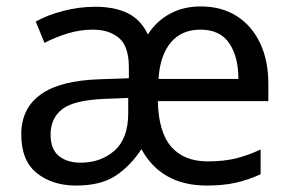

<svg xmlns="http://www.w3.org/2000/svg" viewBox="-20 -566 904 596"><path d="M603 -546Q668 -546 715 -516Q762 -486 787.5 -432Q813 -378 813 -306V-252H470Q472 -156 511.5 -110.5Q551 -65 625 -65Q675 -65 713 -74.5Q751 -84 789 -102V-25Q749 -7 710.5 1.5Q672 10 622 10Q481 10 419 -103Q385 -51 339 -20.5Q293 10 216 10Q143 10 94.5 -28.5Q46 -67 46 -149Q46 -229 106 -272.5Q166 -316 290 -320L380 -323V-357Q380 -422 349.5 -448Q319 -474 268 -474Q228 -474 189.5 -462Q151 -450 118 -433L91 -499Q126 -519 176 -532Q226 -545 275 -545Q337 -545 377.5 -524.5Q418 -504 439 -459Q465 -500 507 -523Q549 -546 603 -546ZM602 -474Q544 -474 510.5 -434.5Q477 -395 472 -321H720Q720 -390 691.5 -432Q663 -474 602 -474ZM303 -259Q209 -255 173 -227Q137 -199 137 -148Q137 -103 162.5 -82Q188 -61 230 -61Q293 -61 335.5 -98.5Q378 -136 378 -214V-262Z"/></svg>

Font: Noto Sans Lao
Style: Regular
Weight: 400
Designer: Monotype Design Team
Foundry: Monotype Imaging Inc.
Version: Version 2.003; ttfautohint (v1.8.4.7-5d5b)